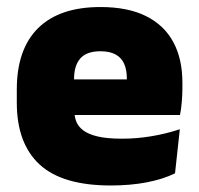

<svg xmlns="http://www.w3.org/2000/svg" viewBox="-20 -528 580 560"><path d="M303 13Q161.5 13 95.2 -48.5Q29 -110 29 -228.5V-267Q29 -384.5 91.2 -446Q153.5 -507.5 273 -507.5Q352.5 -507.5 405.5 -481.2Q458.5 -455 485.2 -405.8Q512 -356.5 512 -287V-271.5Q512 -251.5 510.2 -230.8Q508.5 -210 505 -192.5H346.5Q348.5 -223 349.2 -250Q350 -277 350 -298.5Q350 -324.5 342 -342.2Q334 -360 317 -369.2Q300 -378.5 273 -378.5Q232.5 -378.5 214.2 -357.5Q196 -336.5 196 -298V-253.5L197 -234.5V-203.5Q197 -188 202.5 -173.5Q208 -159 222.8 -147.8Q237.5 -136.5 264.8 -130Q292 -123.5 335.5 -123.5Q380 -123.5 422.5 -130.8Q465 -138 504.5 -151L490.5 -22.5Q456 -5.5 408.2 3.8Q360.5 13 303 13ZM469.5 -192.5H122.5V-296.5H469.5Z"/></svg>

Font: Anek Devanagari Medium ExtraBold
Style: Regular
Weight: 800
Version: Version 1.003